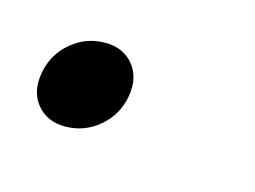

<svg xmlns="http://www.w3.org/2000/svg" viewBox="-38 -435 218 164"><g transform="rotate(15 71.0 -353.0)"><path d="M26 -314Q10 -314 1 -325Q-8 -336 -5 -353Q-2 -370 11 -381Q24 -392 41 -392Q57 -392 66 -381Q75 -370 72 -353Q69 -336 56 -325Q43 -314 26 -314Z"/></g></svg>

Font: Poppins ExtraLight
Style: Italic
Weight: 275
Italic angle: -10°
Designer: Ninad Kale (Devanagari), Jonny Pinhorn (Latin)
Foundry: Indian Type Foundry
Version: Version 3.200;PS 1.000;hotconv 16.6.54;makeotf.lib2.5.65590